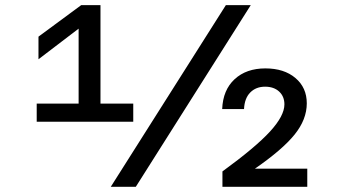

<svg xmlns="http://www.w3.org/2000/svg" viewBox="-20 -718 1340 738"><path d="M121.1 -319.8H282.2V-607.9L127.9 -490.2V-577.1L292 -698.2H366.2V-319.8H492.2V-250H121.1ZM405.8 0 848.1 -698.2H943.8L502 0ZM835 0V-59.1Q962.4 -151.9 1017.8 -212.4Q1073.2 -272.9 1073.2 -316.9Q1073.2 -347.2 1053 -366Q1032.7 -384.8 999 -384.8Q963.9 -384.8 941.9 -362.5Q919.9 -340.3 918 -298.8H834Q836.9 -372.1 881.8 -413.6Q926.8 -455.1 1000 -455.1Q1071.8 -455.1 1115.5 -418.2Q1159.2 -381.3 1159.2 -320.8Q1159.2 -258.8 1112.3 -200.7Q1065.4 -142.6 960 -69.8H1161.1V0Z"/></svg>

Font: Azeret Mono
Style: Regular
Weight: 400
Designer: Martin Vácha
Foundry: Displaay
Version: Version 1.002